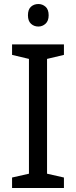

<svg xmlns="http://www.w3.org/2000/svg" viewBox="-20 -935 379 955"><path d="M298 0H40V-52L124 -71V-642L40 -662V-714H298V-662L214 -642V-71L298 -52ZM171 -915Q191 -915 206.5 -901.5Q222 -888 222 -859Q222 -831 206.5 -817Q191 -803 171 -803Q149 -803 134 -817Q119 -831 119 -859Q119 -888 134 -901.5Q149 -915 171 -915Z"/></svg>

Font: Noto Sans Pau Cin Hau
Style: Regular
Weight: 400
Designer: Monotype Design Team
Foundry: Monotype Imaging Inc.
Version: Version 2.002; ttfautohint (v1.8.4.7-5d5b)